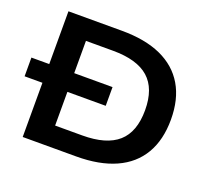

<svg xmlns="http://www.w3.org/2000/svg" viewBox="-125 -858 1111 1012"><g transform="rotate(20 430.5 -352.5)"><path d="M95 0V-705H395Q526 -705 615.5 -664.5Q705 -624 751.5 -545.5Q798 -467 798 -353Q798 -239 751.5 -160Q705 -81 615 -40.5Q525 0 395 0ZM235 -115H387Q522 -115 587.5 -173Q653 -231 653 -353Q653 -474 587.5 -532Q522 -590 387 -590H235ZM-5 -304V-409H450V-304Z"/></g></svg>

Font: Nunito Sans 10pt SemiExpanded
Style: Bold
Weight: 700
Width: 6
Designer: Vernon Adams
Foundry: Vernon Adams
Version: Version 3.101;gftools[0.9.27]